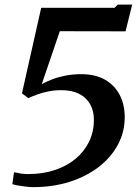

<svg xmlns="http://www.w3.org/2000/svg" viewBox="-20 -776 586 809"><path d="M39 -50.5Q51 -47.5 66.5 -45Q82 -42.5 97.5 -42.5Q160 -42.5 211 -59.5Q262 -76.5 298.8 -107.2Q335.5 -138 355.5 -179.5Q375.5 -221 375.5 -270Q376 -327.5 340.2 -361.8Q304.5 -396 238 -396Q209.5 -396 184.5 -391Q159.5 -386 138 -378.2Q116.5 -370.5 99.5 -362.5L72.5 -382.5L153.5 -743H462.5L476.5 -756.5H537L509 -644L232 -644.5L156 -421.5Q177 -433 202.2 -442.5Q227.5 -452 257.8 -457.8Q288 -463.5 322.5 -463.5Q381 -463.5 421.8 -440.5Q462.5 -417.5 484 -376.8Q505.5 -336 505.5 -282Q505.5 -219.5 476.5 -165.8Q447.5 -112 395.2 -72Q343 -32 273 -9.8Q203 12.5 120.5 12.5Q106.5 12.5 89.5 10.5Q72.5 8.5 57 5.8Q41.5 3 32 0Z"/></svg>

Font: Merriweather 48pt SemiBold
Style: Italic
Weight: 600
Italic angle: -7.8°
Designer: Eben Sorkin
Foundry: Eben Sorkin
Version: Version 2.101